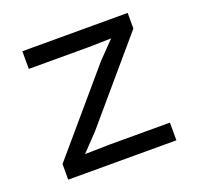

<svg xmlns="http://www.w3.org/2000/svg" viewBox="-95 -602 724 704"><g transform="rotate(-20 267.0 -250.0)"><path d="M479 0V-69H244L147 -67L209 -132L471 -439V-500H60V-431H293L382 -433L319 -368L57 -61V0Z"/></g></svg>

Font: WorkSans-Regular
Style: Regular
Weight: 500
Designer: Wei Huang
Foundry: Wei Huang
Version: ""